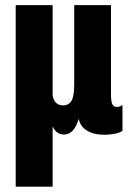

<svg xmlns="http://www.w3.org/2000/svg" viewBox="-20 -504 499 734"><path d="M40 209.5H181.2V-21Q187 -6.8 198.2 1.7Q209.5 10.3 224.6 10.3Q244.6 10.3 258.8 -5.6Q272.9 -21.5 280.3 -48.8H280.8Q288.1 -19 313.7 -3.9Q339.4 11.2 378.4 11.2Q400.4 11.2 419.7 7.1Q439 2.9 448.2 -3.4V-102.5Q443.4 -99.1 438.2 -97.2Q433.1 -95.2 427.2 -95.2Q415.5 -95.2 409.9 -104.7Q404.3 -114.3 404.3 -146.5V-484.4H263.7V-181.2Q263.7 -136.7 253.4 -118.9Q243.2 -101.1 220.2 -101.1Q206.5 -101.1 196 -109.6Q185.5 -118.2 181.2 -138.2V-484.4H40Z"/></svg>

Font: Roboto Flex
Style: wght 700 wdth 25 opsz 34 GRAD 0.00 slnt 0.00 XTRA 468 XOPQ 96 YOPQ 79 YTLC 514 YTUC 712 YTAS 750 YTDE -203.00 YTFI 738
Weight: 700
Width: 1
Designer: Berlow after Robertson
Foundry: Google
Version: Version 3.100